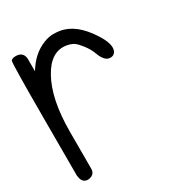

<svg xmlns="http://www.w3.org/2000/svg" viewBox="-133 -628 657 707"><g transform="rotate(-30 195.5 -274.0)"><path d="M11.7 -32.2Q10.7 -38.1 11.7 -39.1H10.7H9.8V-47.9V-53.7V-283.2Q9.8 -512.7 13.7 -528.3Q16.6 -537.1 35.2 -537.1Q52.7 -537.1 61.5 -526.4Q68.4 -517.6 68.4 -503.9V-453.1Q101.6 -508.8 153.3 -529.3Q174.8 -538.1 195.3 -538.1Q210 -538.1 221.7 -536.1Q285.2 -526.4 335.9 -447.3Q366.2 -400.4 358.4 -375Q352.5 -357.4 334 -357.4Q310.5 -357.4 295.9 -396.5Q288.1 -418.9 270.5 -441.4Q256.8 -459 246.1 -466.8Q233.4 -474.6 215.8 -477.5Q154.3 -487.3 113.3 -414.1Q68.4 -335 68.4 -195.3V-48.8V-40V-39.1Q68.4 -19.5 51.8 -12.7Q44.9 -9.8 38.1 -9.8Q17.6 -9.8 11.7 -32.2Z"/></g></svg>

Font: otype
Style: Regular
Weight: 400
Designer: ironsmith
Version: 4